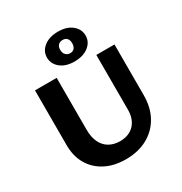

<svg xmlns="http://www.w3.org/2000/svg" viewBox="-209 -1062 1162 1228"><g transform="rotate(-30 372.5 -447.5)"><path d="M366 15Q280 15 216 -18Q152 -51 116.5 -111Q81 -171 81 -254V-658H241V-274Q241 -219 259.5 -181Q278 -143 312 -123.5Q346 -104 391 -104Q435 -104 467 -122Q499 -140 516.5 -173.5Q534 -207 534 -251V-658H668V-284Q668 -193 630.5 -126Q593 -59 525 -22Q457 15 366 15ZM393 -691Q329 -691 290.5 -722.5Q252 -754 252 -801Q252 -848 291.5 -879Q331 -910 396 -910Q460 -910 498.5 -878.5Q537 -847 537 -800Q537 -753 497.5 -722Q458 -691 393 -691ZM396 -751Q416 -751 427 -764.5Q438 -778 438 -800Q438 -823 427 -836Q416 -849 394 -849Q374 -849 362 -836.5Q350 -824 350 -802Q350 -778 363 -764.5Q376 -751 396 -751Z"/></g></svg>

Font: Ysabeau Office ExtraBold
Style: Regular
Weight: 800
Designer: Christian Thalmann (Catharsis Fonts)
Version: Version 2.001;gftools[0.9.30]; featfreeze: tnum,lnum,ss02